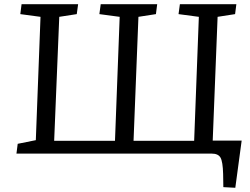

<svg xmlns="http://www.w3.org/2000/svg" viewBox="-20 -720 1173 900"><path d="M233.9 -60.1H519L541 -641.1L445.8 -653.8L452.1 -700.2H716.8L710.9 -653.8L628.9 -641.1L606 -60.1H890.1L912.1 -641.1L816.9 -653.8L823.2 -700.2H1087.9L1082 -653.8L1000 -641.1L977.1 -61H1112.8L1083 160.2L1026.9 157.2L1025.9 95.2Q1024.4 38.1 1013.7 19Q1002.9 0 972.2 0H57.1L63 -45.9L147.9 -63L169.9 -641.1L75.2 -653.8L81.1 -700.2H346.2L339.8 -653.8L257.8 -641.1Z"/></svg>

Font: Literata Book
Style: Italic
Weight: 400
Italic angle: -3°
Designer: Latin by Veronika Burian and Jose Scaglione. Greek by Irene Vlachou. Cyrillic by Vera Evstafieva
Foundry: TypeTogether
Version: Version 1.003;PS 001.003;hotconv 1.0.88;makeotf.lib2.5.64775